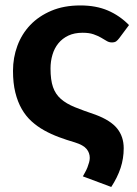

<svg xmlns="http://www.w3.org/2000/svg" viewBox="-20 -544 516 724"><path d="M430 -400.5Q424 -392.5 418.2 -388.2Q412.5 -384 401.5 -384Q391 -384 381.8 -389.8Q372.5 -395.5 360.8 -402.2Q349 -409 332.5 -414.8Q316 -420.5 291.5 -420.5Q260.5 -420.5 237.8 -409.8Q215 -399 200 -380.5Q185 -362 177.8 -337.5Q170.5 -313 170.5 -285.5Q170.5 -242.5 179.8 -215.8Q189 -189 209.5 -171Q230 -153 262 -140Q294 -127 340 -111.5Q397.5 -90 422 -59.2Q446.5 -28.5 446.5 15Q446.5 53.5 434.8 89.2Q423 125 399.5 161L292.5 121Q296.5 114 301.2 105.2Q306 96.5 309.8 87Q313.5 77.5 316 68.2Q318.5 59 318.5 51.5Q318.5 32.5 306.5 17.8Q294.5 3 262.5 -7Q231.5 -16 202 -27Q172.5 -38 146.5 -52.5Q120.5 -67 99 -86.5Q77.5 -106 62 -133Q46.5 -160 37.8 -195.2Q29 -230.5 29 -277Q29 -326.5 45.5 -371.2Q62 -416 94.2 -449.8Q126.5 -483.5 173.8 -503.5Q221 -523.5 283 -523.5Q342 -523.5 386.5 -504.5Q431 -485.5 466.5 -449.5Z"/></svg>

Font: Lato 2
Style: Regular
Weight: 800
Designer: Lukasz Dziedzic with Adam Twardoch and Botio Nikoltchev
Foundry: tyPoland Lukasz Dziedzic
Version: Version 2.015; 2015-08-06; http://www.latofonts.com/